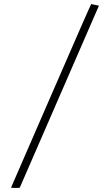

<svg xmlns="http://www.w3.org/2000/svg" viewBox="-20 -741 542 943"><path d="M230 -270Q426 -721 428 -721Q437 -719 447 -717L466 -713L448 -672Q78 180 77 181Q77 182 55 182L34 181Z"/></svg>

Font: KaTeX_Fraktur
Style: Regular
Weight: 400
Version: Version 1.1; ttfautohint (v1.3)